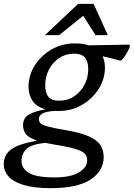

<svg xmlns="http://www.w3.org/2000/svg" viewBox="-80 -748 697 1000"><path d="M185 232Q97 232 43 215.5Q-11 199 -35.8 170.8Q-60.5 142.5 -60.5 108.5Q-60.5 60.5 -24.5 32Q11.5 3.5 108 -14.5L108.5 -17.5Q63 -33.5 51.5 -54Q40 -74.5 40 -95.5Q40 -134.5 71.8 -152Q103.5 -169.5 156.5 -178.5Q108 -193 88.2 -225Q68.5 -257 68.5 -295.5Q68.5 -355.5 101 -407Q133.5 -458.5 188.2 -490.2Q243 -522 309.5 -522Q351.5 -522 382.5 -512Q424.5 -512.5 467.2 -513.2Q510 -514 543 -514.8Q576 -515.5 589.5 -515.5Q596.5 -515.5 596.5 -510Q596.5 -501.5 586.5 -482.8Q576.5 -464 565 -448.2Q553.5 -432.5 548.5 -432.5Q541.5 -432.5 520.8 -438.8Q500 -445 454 -455Q466.5 -429.5 466.5 -396Q466.5 -336.5 434 -285Q401.5 -233.5 347 -201.8Q292.5 -170 225.5 -170Q216 -170 207.5 -170.5Q159 -167.5 140.8 -156.8Q122.5 -146 122.5 -128Q122.5 -115 131.2 -106Q140 -97 169.2 -89Q198.5 -81 260.5 -70.5Q338.5 -57.5 382 -38.2Q425.5 -19 442.8 7.8Q460 34.5 460 70Q460 141.5 392.2 186.8Q324.5 232 185 232ZM230.5 -223.5Q273.5 -224 307 -246.8Q340.5 -269.5 360 -306.5Q379.5 -343.5 379.5 -387Q379.5 -427.5 362.5 -448Q345.5 -468.5 304.5 -468.5Q262 -468.5 228.2 -445.8Q194.5 -423 175 -385.8Q155.5 -348.5 155.5 -305Q155.5 -264.5 172.5 -243.5Q189.5 -222.5 230.5 -223.5ZM32 90.5Q32 128.5 70.2 152.2Q108.5 176 203.5 176Q287.5 176 330.8 150.2Q374 124.5 374 87.5Q374 65.5 360 51.2Q346 37 307.5 26.2Q269 15.5 195.5 3.5Q174.5 0 156 -4Q82 3.5 57 28.5Q32 53.5 32 90.5ZM154 -565 327 -728H407.5L481.5 -565H417.5L353.5 -666L228 -565Z"/></svg>

Font: Newsreader Caption
Style: Italic
Weight: 400
Italic angle: -17°
Designer: Hugues Gentile
Foundry: Production Type
Version: Version 1.001